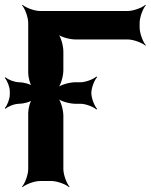

<svg xmlns="http://www.w3.org/2000/svg" viewBox="-54 -757 631 803"><path d="M328 -368C328 -389 341 -423 352 -434L349 -437C338 -426 304 -413 283 -413H261C237 -413 197 -402 185 -389L187 -387C200 -399 211 -439 211 -463V-542C211 -566 200 -606 187 -618L185 -616C197 -603 237 -592 261 -592H480C504 -592 541 -578 554 -566L556 -568C544 -581 530 -618 530 -642V-661C530 -685 544 -722 556 -735L554 -737C541 -725 504 -711 480 -711H114C90 -711 53 -725 40 -737L38 -735C50 -722 64 -685 64 -661V-452C64 -433 72 -402 82 -392L85 -395C75 -405 44 -413 26 -413C7 -413 -21 -424 -31 -434L-34 -431C-24 -421 -13 -393 -13 -375V-362C-13 -343 -24 -315 -34 -305L-31 -302C-21 -312 7 -323 26 -323C44 -323 75 -331 85 -341L82 -344C72 -334 64 -303 64 -285V-50C64 -26 50 11 38 24L40 26C53 14 90 0 114 0H161C185 0 222 14 235 26L237 24C225 11 211 -26 211 -50V-273C211 -297 200 -337 187 -349L185 -347C197 -334 237 -323 261 -323H283C304 -323 338 -310 349 -299L352 -302C341 -313 328 -347 328 -368Z"/></svg>

Font: Asimov
Style: Edge
Weight: 500
Designer: Google
Version: Version 2.000980: 2014